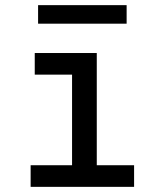

<svg xmlns="http://www.w3.org/2000/svg" viewBox="-20 -726 640 746"><path d="M99 0V-84H260V-436H115V-520H356V-84H501V0ZM128 -634V-706H472V-634Z"/></svg>

Font: Iosevka Fixed Medium Extended
Style: Regular
Weight: 500
Width: 7
Monospace: yes
Designer: Belleve Invis
Foundry: Belleve Invis
Version: Version 24.1.1; ttfautohint (v1.8.4)